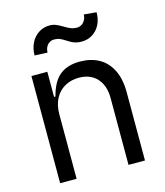

<svg xmlns="http://www.w3.org/2000/svg" viewBox="-114 -858 810 944"><g transform="rotate(-15 290.5 -385.5)"><path d="M158.4 -328.1V0H74.6V-545.5H155.5V-417.6H162.6Q181.1 -489.7 219.6 -521.1Q258.2 -552.6 321.7 -552.6Q377.8 -552.6 419 -529.8Q460.2 -507.1 483.3 -460.9Q506.4 -414.8 506.4 -346.6V0H422.6V-340.9Q422.6 -383.5 407.3 -414.1Q392 -444.6 364 -460.9Q335.9 -477.3 297.6 -477.3Q257.1 -477.3 225.5 -459.5Q193.9 -441.8 176.1 -408.2Q158.4 -374.6 158.4 -328.1ZM115.8 -639.2Q115.8 -674.7 130 -702.8Q144.2 -730.8 168.9 -746.8Q193.5 -762.8 223.7 -762.8Q242.2 -762.8 256.6 -756.9Q271 -751.1 290.5 -739.3Q308.6 -728.3 322.4 -722.8Q336.3 -717.3 353 -717.3Q366.1 -717.3 377.3 -724.4Q388.5 -731.5 394.9 -744.1Q401.3 -756.7 401.3 -771.3L465.2 -765.6Q465.2 -729.4 451 -702.1Q436.8 -674.7 412.3 -659.8Q387.8 -644.9 357.2 -644.9Q341.3 -644.9 328.7 -648.4Q316.1 -652 307.4 -656.4Q298.7 -660.9 286.2 -669Q269.9 -679.7 257.5 -685Q245 -690.3 228 -690.3Q214.8 -690.3 204 -683.2Q193.2 -676.1 187.1 -663.7Q181.1 -651.3 181.1 -636.4Z"/></g></svg>

Font: Riot Sans
Style: Regular
Weight: 400
Designer: Rasmus Andersson
Foundry: rsms
Version: Version 3.005